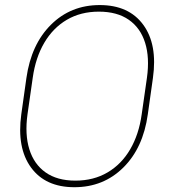

<svg xmlns="http://www.w3.org/2000/svg" viewBox="-20 -741 686 770"><path d="M572.8 -282.7Q554.2 -147.9 474.6 -69.1Q395 9.8 278.3 9.8Q162.1 9.8 104.5 -69.1Q46.9 -147.9 65.4 -282.7L85.9 -428.2Q105 -563 184.3 -641.8Q263.7 -720.7 379.9 -720.7Q496.6 -720.7 554.4 -641.8Q612.3 -563 593.3 -428.2ZM569.3 -429.2Q580.6 -509.8 562 -569.3Q543.5 -628.9 496.6 -661.6Q449.7 -694.3 376.5 -694.3Q303.7 -694.3 248 -661.6Q192.4 -628.9 157.5 -569.3Q122.6 -509.8 111.3 -429.2L90.3 -282.7Q79.1 -202.1 97.7 -142.3Q116.2 -82.5 162.8 -49.6Q209.5 -16.6 282.2 -16.6Q355.5 -16.6 411.4 -49.6Q467.3 -82.5 502.2 -142.3Q537.1 -202.1 548.3 -282.7Z"/></svg>

Font: Robert Sans Thin
Style: Italic
Weight: 100
Italic angle: -8°
Designer: Christian Robertson (extended by Adam Twardoch)
Foundry: Google
Version: Version 12.135;April 2, 2019;FontCreator 11.5.0.2425 64-bit;